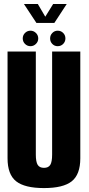

<svg xmlns="http://www.w3.org/2000/svg" viewBox="-20 -931 440 954"><path d="M198.5 3.5Q294 3.5 336.5 -30.2Q379 -64 379 -144.5V-675H239V-163Q239 -126.5 229.8 -111.8Q220.5 -97 198.5 -97Q176.5 -97 167.2 -112Q158 -127 158 -163V-675H17.5V-144.5Q17.5 -64 60.2 -30.2Q103 3.5 198.5 3.5ZM131.5 -701.5Q147 -701.5 158.5 -712.8Q170 -724 170 -740Q170 -756 158.5 -767.2Q147 -778.5 131.5 -778.5Q115.5 -778.5 104.2 -767.2Q93 -756 93 -740Q93 -724 104.2 -712.8Q115.5 -701.5 131.5 -701.5ZM266.5 -701.5Q283 -701.5 294 -712.8Q305 -724 305 -740Q305 -756 294 -767.2Q283 -778.5 266.5 -778.5Q251 -778.5 240 -767.2Q229 -756 229 -740Q229 -724 239.8 -712.8Q250.5 -701.5 266.5 -701.5ZM161 -817H250L311.5 -911H244L205 -848L168 -911H99Z"/></svg>

Font: Anybody ExtraCondensed
Style: Bold
Weight: 700
Width: 2
Version: Version 1.113;gftools[0.9.25]